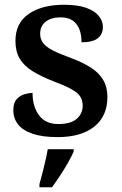

<svg xmlns="http://www.w3.org/2000/svg" viewBox="-20 -567 514 808"><path d="M223 10Q159 10 117.5 -4Q76 -18 56 -43.5Q36 -69 36 -103Q36 -134 50 -149.5Q64 -165 83 -170.5Q102 -176 117 -176Q117 -118 144.5 -81.5Q172 -45 225 -45Q278 -45 303 -67Q328 -89 328 -122Q328 -145 317.5 -161Q307 -177 280 -192Q253 -207 205 -225Q153 -245 117 -267.5Q81 -290 63 -320Q45 -350 45 -395Q45 -470 101 -508.5Q157 -547 249 -547Q307 -547 343 -534Q379 -521 396 -499.5Q413 -478 413 -454Q413 -423 391.5 -406Q370 -389 323 -389Q323 -439 301 -466.5Q279 -494 235 -494Q196 -494 172.5 -476Q149 -458 149 -425Q149 -403 161 -386.5Q173 -370 202 -355Q231 -340 281 -322Q329 -304 362.5 -282.5Q396 -261 414 -231Q432 -201 432 -159Q432 -78 376.5 -34Q321 10 223 10ZM146 208Q152 187 158.5 161.5Q165 136 171 110Q177 84 181 61H290V71Q281 92 265.5 119Q250 146 232.5 172.5Q215 199 199 221H146Z"/></svg>

Font: Noto Serif Kannada SemiBold
Style: Regular
Weight: 600
Version: Version 2.003